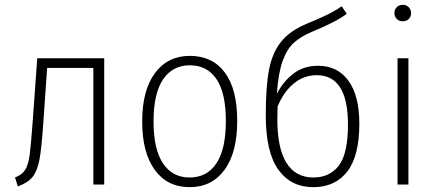

<svg xmlns="http://www.w3.org/2000/svg" viewBox="-20 -763 1807 794"><path d="M411 -522V0H366V-482H175L159 -254Q152 -151 143.5 -104.5Q135 -58 116 -33Q97 -8 54 8L42 -29Q71 -40 84 -60.5Q97 -81 102.5 -121.5Q108 -162 115 -258L134 -522Z M961 -263Q961 -132 908.5 -60.5Q856 11 764 11Q672 11 620 -60.5Q568 -132 568 -260Q568 -390 621 -461Q674 -532 765 -532Q858 -532 909.5 -463.5Q961 -395 961 -263ZM615 -260Q615 -146 654 -87.5Q693 -29 764 -29Q836 -29 875 -87.5Q914 -146 914 -263Q914 -378 875.5 -435.5Q837 -493 765 -493Q694 -493 654.5 -435Q615 -377 615 -260Z M1466 -252Q1466 -118 1416 -53.5Q1366 11 1275 11Q1183 11 1131 -61.5Q1079 -134 1079 -286Q1079 -404 1092.5 -474.5Q1106 -545 1142.5 -590.5Q1179 -636 1249 -665Q1300 -686 1332 -701.5Q1364 -717 1393 -737L1414 -706Q1373 -674 1269 -631Q1222 -611 1194 -585Q1166 -559 1148.5 -510Q1131 -461 1125 -375Q1151 -426 1193.5 -458.5Q1236 -491 1295 -491Q1376 -491 1421 -429Q1466 -367 1466 -252ZM1419 -248Q1419 -452 1290 -452Q1236 -452 1194 -417Q1152 -382 1128 -322L1127 -276Q1126 -152 1164 -90.5Q1202 -29 1276 -29Q1343 -29 1381 -78Q1419 -127 1419 -248Z M1669 -522V0H1624V-522ZM1680 -709Q1680 -694 1670.5 -684.5Q1661 -675 1645 -675Q1630 -675 1620.5 -685Q1611 -695 1611 -709Q1611 -723 1620.5 -733Q1630 -743 1645 -743Q1661 -743 1670.5 -733Q1680 -723 1680 -709Z"/></svg>

Font: Fira Sans Condensed ExtraLight
Style: Regular
Weight: 275
Width: 3
Designer: Carrois Corporate & Edenspiekermann AG
Foundry: Carrois Corporate GbR & Edenspiekermann AG
Version: Version 4.203